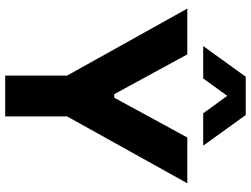

<svg xmlns="http://www.w3.org/2000/svg" viewBox="-133 -831 964 738"><g transform="rotate(90 349.0 -462.0)"><path d="M270.5 0H427.5V-238L684.5 -700H508.5L355.5 -419H342L189 -700H13L270.5 -238ZM275 -924.5 157 -761H281.5L348.5 -853.5L415.5 -761H540L422 -924.5Z"/></g></svg>

Font: MCL Standard Bold
Style: Regular
Weight: 700
Designer: Květoslav Bartoš
Foundry: Florian Karsten
Version: Version 1.001;Glyphs 3.2.3 (3260)